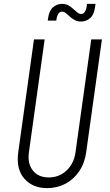

<svg xmlns="http://www.w3.org/2000/svg" viewBox="-20 -953 566 989"><path d="M505 -750 424 -169Q416 -112 387.8 -70.5Q359.5 -29 317 -6.5Q274.5 16 223 16Q147.5 16 104.8 -33.5Q62 -83 74 -169L155 -750H210L129 -169Q121 -110.5 149.2 -74.8Q177.5 -39 231 -39Q285 -39 323 -74.8Q361 -110.5 369 -169L450 -750ZM397.5 -842Q379 -842 366.5 -848.8Q354 -855.5 345 -863Q331.5 -874.5 321 -883.8Q310.5 -893 300 -893Q287.5 -893 280.8 -882.2Q274 -871.5 272 -860L270 -847H226L228 -861Q233.5 -899.5 253.8 -916.2Q274 -933 299 -933Q319.5 -933 333.2 -924.8Q347 -916.5 356 -908Q367.5 -898.5 377.2 -889.8Q387 -881 398 -881Q410 -881 417.2 -892.5Q424.5 -904 426 -916L428 -933H472L469 -913Q463.5 -875 443 -858.5Q422.5 -842 397.5 -842Z"/></svg>

Font: Mohave Light Light
Style: Italic
Weight: 300
Italic angle: -8°
Version: Version 2.003